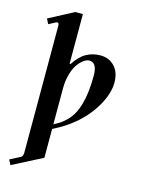

<svg xmlns="http://www.w3.org/2000/svg" viewBox="-135 -761 794 1075"><g transform="rotate(15 262.0 -223.0)"><path d="M208 -45Q234 -59 246 -67Q258 -75 278 -94Q356 -168 356 -366Q356 -442 311 -442Q296 -442 279 -430Q262 -418 246 -396Q230 -374 219 -336Q208 -298 208 -253ZM20 209 80 178Q92 171 92 150V-584Q92 -602 82 -602Q79 -602 71 -598L35 -579L20 -608L164 -684H208V-397L213 -395Q246 -446 283 -466Q320 -486 364 -486Q414 -486 446 -452Q478 -418 478 -358Q478 -296 436 -222.5Q394 -149 323 -91Q276 -52 208 -18V149L35 238Z"/></g></svg>

Font: Old Standard TT
Style: Bold
Weight: 700
Designer: Alexey Kryukov <alexios@thessalonica.org.ru>
Version: Version 2.2